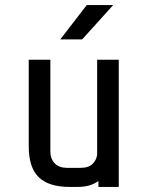

<svg xmlns="http://www.w3.org/2000/svg" viewBox="-20 -735 580 755"><path d="M425 -715 303 -580H217L321 -715ZM287 0H253Q172 0 132.5 -38Q93 -76 93 -160V-500H178V-140Q178 -110 195.5 -92.5Q213 -75 243 -75H297Q329 -75 344.5 -91Q360 -107 362 -127V-500H447V0H367V-23Q334 0 287 0Z"/></svg>

Font: Share Tech Mono
Style: Regular
Weight: 400
Designer: Ralph Oliver du Carrois
Foundry: Ralph Oliver du Carrois
Version: Version 1.003